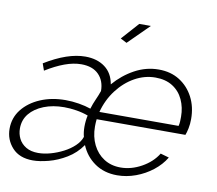

<svg xmlns="http://www.w3.org/2000/svg" viewBox="-83 -825 1048 929"><g transform="rotate(10 441.5 -360.0)"><path d="M135 10Q69 10 33.5 -29Q-2 -68 -2 -122Q-2 -176 30.5 -217Q63 -258 118 -281.5Q173 -305 241 -305Q274 -305 307 -299.5Q340 -294 366 -285Q374 -311 384 -333Q394 -355 402 -378Q402 -428 372 -458.5Q342 -489 286 -489Q248 -489 204.5 -473Q161 -457 113 -427L101 -461Q212 -529 299 -529Q357 -529 395.5 -500.5Q434 -472 443 -418Q486 -468 542 -498.5Q598 -529 660 -529Q719 -529 762.5 -501.5Q806 -474 830.5 -427Q855 -380 855 -320Q855 -295 850.5 -273.5Q846 -252 841 -240H405Q404 -231 403.5 -222Q403 -213 403 -204Q403 -154 422.5 -114.5Q442 -75 477 -52.5Q512 -30 559 -30Q611 -30 661.5 -58Q712 -86 739 -130L781 -118Q759 -81 722 -52Q685 -23 640 -6.5Q595 10 549 10Q485 10 439 -22Q393 -54 371 -107Q342 -65 299 -39Q256 -13 212 -1.5Q168 10 135 10ZM154 -30Q183 -30 215 -39Q247 -48 277 -63.5Q307 -79 329 -100Q351 -121 359 -145Q356 -156 354.5 -168.5Q353 -181 353 -194Q353 -208 354.5 -222.5Q356 -237 359 -250Q332 -260 301 -265Q270 -270 241 -270Q185 -270 141 -252.5Q97 -235 72 -204.5Q47 -174 47 -132Q47 -105 58.5 -82Q70 -59 94 -44.5Q118 -30 154 -30ZM801 -277Q804 -288 804.5 -300Q805 -312 805 -323Q805 -368 787.5 -406Q770 -444 735.5 -466Q701 -488 651 -488Q598 -488 549.5 -461Q501 -434 464.5 -386Q428 -338 412 -277ZM483 -629 452 -645 528 -730H585Z"/></g></svg>

Font: Raleway Thin Light
Style: Italic
Weight: 300
Italic angle: -12°
Version: Version 4.026